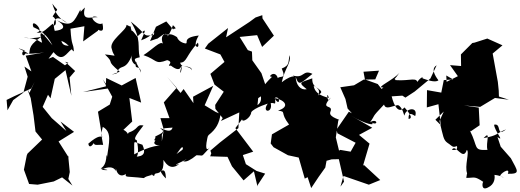

<svg xmlns="http://www.w3.org/2000/svg" viewBox="-20 -958 2916 1076"><path d="M117 -585 135 -528 111 -439 54 -397 22 -340 17 -398 58 -418 155 -462 174 -499 145 -438 133 -460 152 -408 168 -311 179 -221 216 -176 134 -97 130 -87 114 -7 143 73 191 77 281 59 328 36 386 82 363 45 371 6 362 -86 366 -74 288 -197 303 -162 395 -219 319 -277 352 -224 270 -296 219 -359 249 -427 263 -407 287 -516 347 -565 380 -421 370 -524 401 -560 345 -612 363 -606 344 -592 277 -639 235 -622 195 -612C172 -661 179 -593 204 -585C247 -613 265 -649 280 -666C331 -604 352 -662 383 -683C385 -717 334 -684 324 -729C367 -713 385 -671 394 -670C391 -724 381 -692 375 -797L453 -811L446 -726L529 -786C539 -824 535 -801 487 -819C555 -768 564 -780 554 -827C523 -808 460 -882 528 -862C483 -862 436 -839 456 -916C376 -843 445 -850 430 -904C395 -837 384 -801 300 -844C357 -808 335 -790 287 -785C278 -807 269 -903 360 -826C349 -837 299 -848 273 -938C309 -885 309 -924 275 -866C308 -847 289 -794 276 -825C247 -805 221 -766 185 -776C238 -783 147 -865 167 -806C192 -794 238 -776 274 -704C224 -766 190 -811 216 -719C196 -724 197 -743 115 -747C115 -744 223 -738 238 -769C134 -705 151 -686 143 -656C104 -679 46 -702 122 -674C93 -675 105 -628 123 -658C120 -662 120 -650 228 -664L124 -646L156 -558Z M556 -513 609 -416 595 -372 529 -332 553 -188C549 -193 533 -204 475 -153C482 -104 531 -191 506 -172C502 -135 519 -149 558 -146C546 -210 546 -206 556 -247C610 -218 590 -156 580 -79C571 -118 588 -36 544 -14C612 -2 571 -3 548 -7C636 -50 630 31 629 -15C644 54 695 13 686 13C680 40 685 28 786 40C807 23 830 29 832 17C850 54 855 -22 830 25C889 1 906 -31 910 42C856 -7 879 -59 855 14C920 7 883 -88 902 -53C929 -13 958 -17 984 -39C931 -23 1005 -53 1027 -67C970 -24 1033 -114 1024 -137C1009 -121 968 -95 969 -94C980 -108 1003 -148 1005 -127C980 -37 1017 -35 1081 -88C1129 -88 1098 -72 1161 -136C1136 -107 1125 -120 1149 -213C1130 -170 1130 -182 1081 -160C1154 -104 1091 -112 1149 -201C1191 -234 1209 -267 1216 -319L1188 -331L1127 -368L1175 -477L1062 -416L1064 -380L1009 -459L992 -437L917 -527L970 -466L898 -384L930 -296H879L898 -231L887 -166C889 -242 881 -203 877 -187C922 -246 861 -236 947 -243C936 -202 879 -247 879 -237C929 -213 831 -196 852 -187C826 -151 886 -189 849 -167C897 -129 860 -207 844 -157C851 -138 881 -147 891 -128C879 -164 768 -113 732 -93C734 -185 721 -163 778 -147C797 -106 791 -79 735 -80C757 -68 758 -124 746 -173C722 -177 749 -208 784 -255C737 -263 766 -230 680 -209C708 -214 712 -229 683 -192C721 -193 676 -250 632 -231L648 -208L721 -277L705 -409L771 -383L740 -521L662 -479L575 -521L573 -474L445 -442L592 -463ZM952 -791C943 -805 985 -785 949 -817C940 -786 926 -760 903 -731C957 -780 864 -787 893 -713C878 -731 835 -681 784 -649C864 -622 846 -594 917 -621C961 -608 904 -586 938 -590C995 -546 992 -591 999 -589C982 -542 994 -532 1000 -591C1010 -582 1053 -591 1056 -564C1042 -593 994 -576 990 -607C1027 -607 1022 -647 1089 -719C1105 -679 1050 -687 1094 -759C992 -747 1043 -711 1017 -715C992 -720 977 -735 972 -750C934 -774 934 -762 898 -767C838 -726 890 -754 821 -728L854 -808L912 -838ZM716 -791C703 -826 738 -793 689 -819C693 -789 585 -729 607 -682C616 -635 651 -645 568 -653C630 -594 564 -630 651 -556C599 -537 593 -537 633 -546C655 -609 681 -548 723 -656C700 -609 757 -574 744 -612C728 -557 766 -602 770 -551C743 -624 712 -626 763 -637C748 -698 776 -735 713 -837C808 -763 774 -752 841 -762C853 -797 838 -756 771 -732C805 -808 795 -794 749 -753C721 -787 711 -817 685 -732L716 -764Z M1412 -860 1378 -835 1247 -749 1258 -801 1147 -713 1128 -686 1215 -653 1238 -611 1159 -544 1182 -484 1234 -444 1186 -370 1187 -348 1228 -296 1218 -280 1321 -328 1316 -240 1212 -159 1159 -114 1164 -99 1158 -82 1255 -79 1280 -26 1345 53 1403 2 1423 87 1424 79 1466 15 1418 0 1358 -38 1341 -89 1399 -108 1299 -240 1337 -290C1335 -267 1386 -297 1388 -329C1402 -353 1498 -385 1479 -375C1445 -325 1511 -323 1497 -380C1525 -385 1523 -359 1522 -411C1554 -421 1548 -353 1519 -409C1575 -398 1609 -361 1538 -338C1589 -331 1545 -331 1600 -260L1504 -205L1497 -154L1513 -133L1594 -88L1654 -75L1688 43L1704 35L1724 96L1766 33L1803 -19L1810 -57L1907 -84L1901 -111L1886 -89L1862 -188L1876 -284C1902 -286 1820 -298 1831 -330C1853 -378 1768 -337 1833 -411C1812 -365 1808 -462 1823 -409C1805 -415 1744 -426 1738 -478C1815 -432 1764 -441 1760 -414C1789 -481 1727 -452 1730 -519C1654 -493 1654 -495 1699 -458C1665 -451 1639 -480 1637 -527C1656 -472 1665 -492 1731 -544C1675 -571 1686 -515 1621 -535C1642 -516 1631 -553 1559 -497C1577 -580 1612 -602 1604 -649C1592 -612 1608 -593 1559 -574C1587 -510 1549 -536 1537 -520C1522 -571 1473 -523 1505 -528C1439 -464 1468 -472 1438 -460C1420 -460 1468 -399 1423 -369L1427 -408L1480 -445L1445 -548L1394 -620L1392 -669L1369 -677L1323 -751L1421 -761L1449 -695L1515 -758L1451 -855L1450 -873Z M2083 -513 2018 -512 1964 -480 1887 -469 1916 -403 1928 -350 1952 -323 1935 -332 1866 -232 1871 -211 1973 -158 1945 -108 1887 -118 1793 -64 1879 -66 1908 60 1888 88 1905 28 2047 77 2111 51 2019 -34 2014 -28 2051 -153 1992 -202 2066 -242 1947 -310C2031 -260 2086 -252 2063 -271C2102 -251 2095 -298 2054 -273C2088 -320 2055 -291 2132 -372C2142 -341 2172 -363 2210 -369C2238 -359 2245 -301 2247 -312C2254 -352 2324 -363 2307 -308C2303 -307 2266 -343 2270 -291C2287 -295 2292 -304 2247 -356C2213 -318 2188 -365 2175 -418L2235 -422L2252 -411L2304 -445L2392 -518L2427 -592C2422 -588 2387 -574 2437 -508C2419 -492 2368 -512 2348 -519C2355 -541 2299 -490 2321 -482C2322 -534 2282 -502 2197 -509C2185 -532 2168 -477 2219 -551C2186 -509 2077 -464 2129 -468C2102 -447 2056 -412 2166 -398L2097 -487L2025 -513L2017 -556L2104 -562Z M2519 -513 2467 -509 2453 -439 2373 -453 2372 -356 2437 -374 2450 -257 2420 -287 2467 -333 2443 -280C2464 -192 2465 -174 2487 -158C2526 -133 2510 -124 2573 -154C2491 -193 2584 -109 2513 -118C2532 -158 2575 -50 2596 -118C2613 -108 2582 -27 2598 14C2626 -17 2601 -29 2593 39C2641 39 2637 27 2688 61C2682 69 2677 112 2714 93C2754 75 2754 37 2751 22C2794 26 2822 49 2784 29C2776 20 2843 -27 2826 16C2899 17 2881 1 2843 -71L2786 -136L2768 -190C2811 -159 2752 -223 2749 -259C2794 -270 2757 -186 2816 -233C2760 -211 2774 -199 2690 -184C2734 -232 2700 -157 2712 -118C2629 -114 2662 -132 2613 -227L2618 -222L2668 -256L2663 -355L2580 -367L2671 -359L2754 -409L2832 -399L2776 -417L2775 -450L2770 -499L2741 -658L2796 -704L2711 -742L2639 -719L2627 -717L2563 -653L2564 -588L2502 -593L2546 -531L2476 -496L2488 -404L2481 -535Z"/></svg>

Font: Hussar Lance
Style: Regular
Weight: 700
Foundry: Cannot Into Space Fonts, PlusOne Fonts
Version: Version 2.27